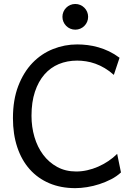

<svg xmlns="http://www.w3.org/2000/svg" viewBox="-20 -953 702 985"><path d="M600.6 -68.4Q579.1 -48.3 550.3 -33.4Q521.5 -18.6 490 -8.3Q458.5 2 426.3 7.1Q394 12.2 366.2 12.2Q292 12.2 232.9 -12.9Q173.8 -38.1 132.3 -84.7Q90.8 -131.3 68.6 -197.8Q46.4 -264.2 46.4 -346.7Q46.4 -440.9 73.7 -512Q101.1 -583 146.7 -630.4Q192.4 -677.7 252 -701.4Q311.5 -725.1 376 -725.1Q402.3 -725.1 429.7 -721.7Q457 -718.3 484.6 -710.4Q512.2 -702.6 539.6 -689.5Q566.9 -676.3 593.3 -656.7L564 -568.8Q541 -589.4 517.1 -603.5Q493.2 -617.7 469.2 -626.2Q445.3 -634.8 421.6 -638.4Q397.9 -642.1 376 -642.1Q324.7 -642.1 281.7 -624.3Q238.8 -606.4 207.8 -570.8Q176.8 -535.2 159.2 -482.2Q141.6 -429.2 141.6 -358.9Q141.6 -302.2 156.7 -250.5Q171.9 -198.7 201.2 -159.4Q230.5 -120.1 273.2 -96.7Q315.9 -73.2 371.1 -73.2Q398.9 -73.2 427.5 -79.6Q456.1 -85.9 483.4 -97.9Q510.7 -109.9 535.6 -126.5Q560.5 -143.1 581.1 -163.6ZM300.3 -866.7Q300.3 -880.4 305.4 -892.3Q310.5 -904.3 319.6 -913.3Q328.6 -922.4 340.6 -927.5Q352.5 -932.6 366.2 -932.6Q379.9 -932.6 391.8 -927.5Q403.8 -922.4 412.8 -913.3Q421.9 -904.3 427 -892.3Q432.1 -880.4 432.1 -866.7Q432.1 -853 427 -841.1Q421.9 -829.1 412.8 -820.1Q403.8 -811 391.8 -805.9Q379.9 -800.8 366.2 -800.8Q352.5 -800.8 340.6 -805.9Q328.6 -811 319.6 -820.1Q310.5 -829.1 305.4 -841.1Q300.3 -853 300.3 -866.7Z"/></svg>

Font: Andika DR AuSIL
Style: Regular
Weight: 400
Designer: Annie Olsen & Victor Gaultney
Foundry: SIL International
Version: Version 0.003